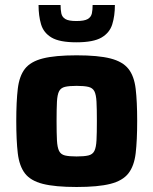

<svg xmlns="http://www.w3.org/2000/svg" viewBox="-20 -739 613 767"><path d="M286 8Q200 8 151 -4.5Q102 -17 79.5 -46.5Q57 -76 51 -127Q45 -178 45 -256Q45 -333 51 -384Q57 -435 79.5 -464Q102 -493 151 -505.5Q200 -518 286 -518Q372 -518 421 -505.5Q470 -493 493 -464Q516 -435 522 -384Q528 -333 528 -256Q528 -178 522 -127Q516 -76 493 -46.5Q470 -17 421 -4.5Q372 8 286 8ZM286 -114Q316 -114 333 -118Q350 -122 357 -136Q364 -150 365.5 -178.5Q367 -207 367 -256Q367 -304 365.5 -332.5Q364 -361 357 -374.5Q350 -388 333 -392Q316 -396 286 -396Q256 -396 239.5 -392Q223 -388 216 -374.5Q209 -361 207.5 -332.5Q206 -304 206 -256Q206 -207 207.5 -178.5Q209 -150 216 -136Q223 -122 239.5 -118Q256 -114 286 -114ZM285 -570Q218 -570 186 -589Q154 -608 144 -642Q134 -676 134 -719H222Q222 -700 225 -685.5Q228 -671 241 -663Q254 -655 285 -655Q317 -655 330.5 -663Q344 -671 347 -685.5Q350 -700 350 -719H439Q439 -676 428.5 -642Q418 -608 385.5 -589Q353 -570 285 -570Z"/></svg>

Font: Saira
Style: Bold
Weight: 700
Designer: Hector Gatti with collaboration of the Omnibus-Type team
Foundry: Omnibus-Type
Version: Version 1.100; ttfautohint (v1.8.3)